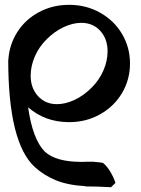

<svg xmlns="http://www.w3.org/2000/svg" viewBox="-20 -511 592 807"><path d="M14.6 -259.8 15.1 -259.3Q19 -323.2 52.7 -376.2Q86.4 -429.2 143.8 -460Q201.2 -490.7 270.5 -490.7Q342.3 -490.7 401.1 -457.5Q460 -424.3 493.2 -367.9Q526.4 -311.5 526.4 -244.1Q526.4 -176.8 493.2 -120.4Q460 -64 401.1 -30.8Q342.3 2.4 270.5 2.4Q169.4 2.4 98.1 -60.1Q117.2 74.7 168.5 126.5Q215.3 169.4 322.3 169.4Q325.7 169.4 332 169.2Q338.4 168.9 341.3 168.9H360.4H376V169.4Q397 170.4 413.1 173.8Q431.2 189 444.8 212.6Q458.5 236.3 465.3 257.8L446.8 275.9Q388.7 272.5 338.4 272.5V271.5Q263.7 267.1 213.9 246.3Q164.1 225.6 126.5 191.4Q14.6 89.4 14.6 -259.8ZM321.8 -415Q286.1 -415 247.6 -397Q209 -378.9 175.8 -345.7Q143.6 -313.5 126.2 -273.2Q108.9 -232.9 108.9 -192.9Q108.9 -140.6 139.9 -106.9Q170.9 -73.2 219.2 -73.2Q254.9 -73.2 293.2 -91.1Q331.5 -108.9 365.2 -142.6Q397.5 -174.8 414.8 -215.1Q432.1 -255.4 432.1 -295.4Q432.1 -347.7 401.4 -381.3Q370.6 -415 321.8 -415Z"/></svg>

Font: Flanker
Style: Bold
Weight: 700
Designer: Flanker
Foundry: Flanker
Version: Version 2.021